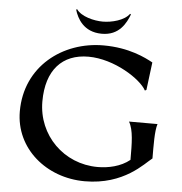

<svg xmlns="http://www.w3.org/2000/svg" viewBox="-60 -965 986 1040"><g transform="rotate(5 432.5 -444.5)"><path d="M439 18C653 18 754 -107 794 -137C794 -207 792 -285 805 -325H650C676 -281 676 -209 676 -119C627 -79 559 -65 502 -65C318 -65 173 -209 173 -393C173 -564 259 -656 401 -656C542 -656 690 -559 721 -500L729 -504L748 -655C708 -677 617 -724 477 -724C255 -724 56 -574 56 -329C56 -127 230 18 439 18ZM461 -852C413 -852 343 -869 317 -907L312 -904C326 -857 362 -787 460 -786C557 -785 592 -857 610 -904L605 -907C578 -869 509 -852 461 -852Z"/></g></svg>

Font: Coconat Demi
Style: Regular
Weight: 400
Designer: Sara Lavazza
Foundry: Collletttivo
Version: Version 1.000;Glyphs 3.2 (3217)